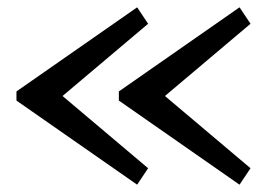

<svg xmlns="http://www.w3.org/2000/svg" viewBox="-20 -650 735 525"><path d="M431 -387.5 665 -190 635 -145 305 -375V-400L635 -630L665 -585ZM151 -387.5 385 -190 355 -145 25 -375V-400L355 -630L385 -585Z"/></svg>

Font: Besley* Condensed
Style: Regular
Weight: 400
Width: 3
Designer: Owen Earl
Foundry: indestructible type*
Version: Version 3.000; ttfautohint (v1.8.3)